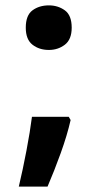

<svg xmlns="http://www.w3.org/2000/svg" viewBox="-20 -576 364 715"><path d="M162 -390Q126 -390 101 -409.5Q76 -429 76 -473Q76 -519 101 -537.5Q126 -556 162 -556Q196 -556 221.5 -537.5Q247 -519 247 -473Q247 -429 221.5 -409.5Q196 -390 162 -390ZM236 -141 243 -129Q230 -72 206 -5.5Q182 61 157 119H50Q65 56 78.5 -15Q92 -86 99 -141Z"/></svg>

Font: Noto Sans Bengali
Style: Bold
Weight: 700
Designer: Jelle Bosma - Monotype Design Team
Foundry: Monotype Imaging Inc.
Version: Version 2.003; ttfautohint (v1.8.4.7-5d5b)